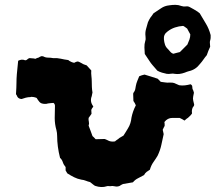

<svg xmlns="http://www.w3.org/2000/svg" viewBox="-20 -737 894 793"><path d="M850 -592Q850 -588 850 -582Q850 -576 848 -570Q846 -564 847 -558Q848 -552 848 -544Q840 -527 834 -509Q827 -501 820.5 -491.5Q814 -482 806 -473Q788 -449 760 -443Q756 -442 752 -440.5Q748 -439 743 -437Q721 -429 702 -432Q694 -434 686 -432.5Q678 -431 669 -432Q659 -434 649 -437Q639 -440 630 -445Q617 -460 610 -468Q603 -476 597 -485.5Q591 -495 578 -514Q577 -527 576.5 -541Q576 -555 580 -568Q582 -573 581.5 -578Q581 -583 581 -587Q579 -602 583 -616.5Q587 -631 591 -645Q593 -650 595.5 -654.5Q598 -659 601 -664Q604 -668 607.5 -672.5Q611 -677 614 -682Q631 -693 645.5 -703Q660 -713 679 -715Q692 -717 704.5 -717Q717 -717 730 -712Q739 -709 748 -710.5Q757 -712 765 -707Q773 -703 780.5 -698.5Q788 -694 796 -689Q799 -686 805 -682Q817 -661 830 -640Q843 -619 850 -592ZM766 -595Q765 -597 760 -606Q755 -615 753 -619Q750 -621 744 -625.5Q738 -630 736 -630Q719 -629 702.5 -623.5Q686 -618 672 -607Q655 -595 657 -575Q658 -563 661.5 -552.5Q665 -542 674 -534Q678 -530 681 -526Q684 -522 688 -519Q690 -517 696 -515Q698 -516 701.5 -516.5Q705 -517 707 -518Q717 -520 723 -522L754 -553Q759 -564 762.5 -574Q766 -584 766 -595ZM782 -305Q782 -301 780 -298.5Q778 -296 776 -293Q771 -282 773 -270Q774 -268 767 -260.5Q760 -253 756 -250Q752 -248 749 -245Q746 -242 742 -239Q738 -242 733 -244.5Q728 -247 722 -250H692Q672 -250 659 -233Q660 -229 660 -225.5Q660 -222 660 -217Q658 -213 656 -209.5Q654 -206 652 -201Q653 -197 654 -192.5Q655 -188 656 -183Q651 -161 646.5 -139Q642 -117 631 -94Q624 -82 614 -68Q604 -54 599 -36Q592 -32 585.5 -27Q579 -22 575 -14Q563 -7 550.5 -1Q538 5 529 16L488 23Q484 25 480 27Q476 29 474 31Q464 35 454 32.5Q444 30 435 32Q431 32 427.5 31.5Q424 31 422 32Q410 36 398 35.5Q386 35 374 31Q372 31 364.5 25Q357 19 352 15Q343 13 334.5 9.5Q326 6 316 5Q300 2 286 -5Q272 -12 258 -21Q256 -24 254.5 -27Q253 -30 251 -33V-47Q243 -56 239.5 -67Q236 -78 228 -85Q216 -132 216 -176Q216 -188 213 -200Q206 -224 206 -249.5Q206 -275 207 -300Q207 -307 201 -312Q200 -312 188.5 -311Q177 -310 171 -308Q162 -307 153.5 -309.5Q145 -312 140 -320Q140 -320 137.5 -323Q135 -326 133 -330Q132 -334 120 -336Q108 -338 106 -336Q96 -336 86.5 -333.5Q77 -331 69 -328Q57 -329 52 -337Q50 -341 49 -343.5Q48 -346 46 -348Q48 -378 48 -394.5Q48 -411 49.5 -430Q51 -449 55 -486Q70 -494 84 -488Q89 -488 92 -491Q95 -494 99 -496Q100 -496 100.5 -496.5Q101 -497 102 -497Q108 -496 114 -496Q120 -496 126 -494Q133 -498 139 -499Q142 -501 145 -502.5Q148 -504 151 -505Q156 -505 159 -504Q168 -499 178.5 -499Q189 -499 199 -497Q216 -498 231 -494.5Q246 -491 262 -489Q266 -485 275 -481Q284 -477 288 -478Q290 -480 293.5 -481Q297 -482 299 -483Q305 -483 309.5 -480Q314 -477 319 -475Q323 -472 328 -470.5Q333 -469 338 -467Q343 -462 347.5 -456.5Q352 -451 357 -446Q356 -435 357.5 -423Q359 -411 359 -400Q359 -389 359.5 -377.5Q360 -366 362 -355Q361 -352 360.5 -348Q360 -344 359 -340Q350 -318 365 -298V-296Q359 -289 357 -283Q357 -279 357.5 -275.5Q358 -272 358 -267Q355 -263 352.5 -259Q350 -255 346 -250Q345 -242 347 -234Q349 -226 346 -218Q350 -208 354 -197Q358 -186 362 -175Q365 -172 368.5 -169Q372 -166 375 -162Q386 -162 394.5 -162.5Q403 -163 412 -163Q414 -162 417.5 -161Q421 -160 424 -158Q437 -150 455 -153Q459 -157 464 -160Q469 -163 473 -167L490 -177Q495 -185 499.5 -192Q504 -199 508 -206Q515 -217 518.5 -228.5Q522 -240 523 -251Q528 -277 541 -302Q539 -307 536.5 -311.5Q534 -316 531 -320L530 -350Q531 -352 531 -353Q531 -354 532 -355Q537 -361 538.5 -368Q540 -375 541 -382Q543 -393 547 -402.5Q551 -412 555 -422Q560 -424 565.5 -426Q571 -428 577 -429Q591 -425 604.5 -420.5Q618 -416 631 -412L644 -399Q654 -398 662.5 -396.5Q671 -395 681 -396Q695 -396 699.5 -394Q704 -392 720 -385Q732 -383 744 -384.5Q756 -386 767 -389Q774 -385 774 -380Q774 -375 775 -370Q777 -366 778.5 -362.5Q780 -359 781 -354Q777 -336 777 -330Q777 -324 782 -305Z"/></svg>

Font: Daruma Drop One
Style: Regular
Weight: 400
Designer: Maniackers Design
Version: Version 1.000